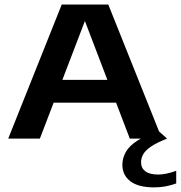

<svg xmlns="http://www.w3.org/2000/svg" viewBox="-20 -615 802 852"><path d="M16.5 0 254 -595H460.5L698.5 0H556L349 -542H364.5L157 0ZM192 -159.5 226 -260.5H488L521 -159.5ZM664 216.5Q593.5 216.5 558.2 189.2Q523 162 523 116Q523 87 538 60Q553 33 588.5 9.8Q624 -13.5 685.5 -32L721.5 0Q677 17.5 651.8 34.2Q626.5 51 616.2 68.5Q606 86 606 105.5Q606 130.5 624.8 145Q643.5 159.5 682.5 159.5Q699.5 159.5 718.5 155.5Q737.5 151.5 762 143V199Q740 207 715.8 211.8Q691.5 216.5 664 216.5Z"/></svg>

Font: Encode Sans SC Expanded SemiBold
Style: Regular
Weight: 600
Width: 7
Designer: Multiple Designers
Foundry: Impallari Type
Version: Version 3.002